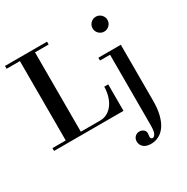

<svg xmlns="http://www.w3.org/2000/svg" viewBox="-232 -952 1436 1475"><g transform="rotate(-30 485.5 -214.0)"><path d="M13 -754H386V-729H265V-25H436Q473 -25 502 -42Q531 -59 551.5 -88Q572 -117 582.5 -155Q593 -193 594 -235H629V0H13V-25H131V-729H13ZM688 326Q644 326 621.5 305.5Q599 285 599 256Q599 230 615 214Q631 198 654 198Q674 198 689.5 210Q705 222 705 242Q705 249 703.5 258.5Q702 268 702 274Q702 285 708 289Q714 293 720 293Q732 293 743.5 273.5Q755 254 755 197V-425H666V-450H865V47Q865 118 851.5 170.5Q838 223 814 257.5Q790 292 757.5 309Q725 326 688 326ZM740 -667Q740 -694 759.5 -713.5Q779 -733 806 -733Q833 -733 852.5 -713.5Q872 -694 872 -667Q872 -640 852.5 -620.5Q833 -601 806 -601Q779 -601 759.5 -620.5Q740 -640 740 -667Z"/></g></svg>

Font: Libre Bodoni
Style: Regular
Weight: 400
Designer: Pablo Impallari, Rodrigo Fuenzalida
Foundry: Pablo Impallari, Rodrigo Fuenzalida
Version: Version 1.001; ttfautohint (v1.5.65-e2d9)